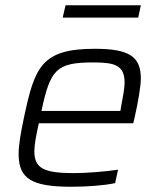

<svg xmlns="http://www.w3.org/2000/svg" viewBox="-20 -704 607 732"><path d="M230 -684 219 -637H507L517 -684ZM253 8C310 8 380 3 419 -6L430 -57C383 -50 312 -44 261 -44C148 -44 111 -62 111 -127C111 -153 118 -189 128 -234H488L493 -255C507 -316 517 -378 517 -404C517 -487 475 -518 342 -518C137 -518 112 -448 71 -254C59 -197 51 -152 51 -117C51 -22 101 8 253 8ZM439 -281H138C172 -439 194 -466 336 -466C418 -466 455 -455 455 -389C455 -367 449 -337 442 -299Z"/></svg>

Font: Saira UNSAM Light Italic
Style: Regular
Weight: 300
Italic angle: -12°
Designer: Hector Gatti with collaboration of the Omnibus-Type team
Foundry: Omnibus-Type
Version: Version 0.072;PS 000.072;hotconv 1.0.88;makeotf.lib2.5.64775